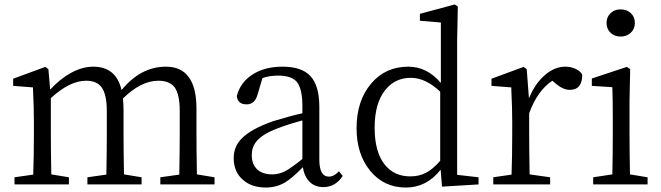

<svg xmlns="http://www.w3.org/2000/svg" viewBox="-20 -827 2964 861"><path d="M45 0V-32L129 -44Q132 -128 132 -228V-283Q132 -343 128 -427Q128 -432 128 -435L39 -442V-474L183 -527L197 -517L205 -425Q249 -473 298 -500Q349 -528 398 -528Q501 -528 525 -423Q611 -528 724 -528Q861 -528 861 -340V-228Q861 -155 863 -45L942 -32V0H699V-32L784 -44Q786 -156 786 -228V-330Q786 -405 762 -437Q739 -465 690 -465Q612 -465 531 -385Q534 -361 534 -332V-228Q534 -155 536 -45L615 -32V0H372V-32L457 -44Q459 -154 459 -228V-328Q459 -403 436 -435Q414 -465 366 -465Q293 -465 208 -387V-228Q208 -155 210 -45L289 -32V0Z M1172 14Q1109 14 1070 -20Q1028 -56 1028 -118Q1028 -171 1065 -207Q1105 -248 1203 -283Q1281 -307 1336 -319V-351Q1336 -431 1310 -461Q1286 -488 1227 -488Q1189 -488 1157 -477L1135 -403Q1123 -359 1086 -359Q1045 -359 1042 -397Q1058 -458 1112.5 -493Q1167 -528 1247 -528Q1332 -528 1371 -487Q1412 -444 1412 -348V-111Q1412 -35 1455 -35Q1478 -35 1500 -59L1517 -38Q1484 12 1430 12Q1392 12 1368.5 -11.5Q1345 -35 1338 -77Q1289 -27 1257 -8Q1218 14 1172 14ZM1201 -45Q1231 -45 1260 -60Q1286 -74 1336 -114V-287Q1267 -268 1224 -251Q1157 -226 1130 -193Q1109 -167 1109 -132Q1109 -89 1135 -66Q1159 -45 1201 -45Z M1800 14Q1702 14 1640.5 -60.5Q1579 -135 1579 -252Q1579 -376 1645 -453Q1709 -528 1811 -528Q1895 -528 1957 -455V-726L1863 -734V-765L2019 -807L2033 -798L2030 -645V-43L2126 -32V0L1962 10L1956 -66Q1893 14 1800 14ZM1820 -36Q1859 -36 1890 -52Q1921 -68 1954 -106V-416Q1888 -478 1823 -478Q1752 -478 1709 -425Q1660 -366 1660 -254Q1660 -145 1706 -88Q1748 -36 1820 -36Z M2192 0V-32L2274 -44Q2277 -128 2277 -228V-283Q2277 -342 2273 -424Q2273 -431 2273 -435L2184 -442V-474L2328 -527L2342 -517L2352 -386Q2379 -452 2423 -490Q2467 -528 2515 -528Q2540 -528 2561.5 -518Q2583 -508 2591 -492Q2591 -424 2535 -424Q2505 -424 2471 -453L2457 -465Q2390 -421 2353 -319V-228Q2353 -157 2355 -45L2447 -32V0Z M2640 0V-32L2726 -45Q2728 -155 2728 -228V-284Q2728 -386 2726 -436L2634 -442V-475L2791 -527L2806 -517L2803 -375V-228Q2803 -155 2805 -45L2884 -32V0ZM2763 -785Q2791 -785 2809 -768Q2827 -751 2827 -724Q2827 -697 2808.5 -680Q2790 -663 2763 -663Q2736 -663 2718 -680Q2700 -697 2700 -724Q2700 -751 2718 -768Q2736 -785 2763 -785Z"/></svg>

Font: GenRyuMin TW R
Style: Regular
Weight: 400
Version: Version 1.501;PS 1;hotconv 16.6.51;makeotf.lib2.5.65220